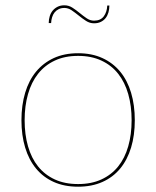

<svg xmlns="http://www.w3.org/2000/svg" viewBox="-20 -699 590 725"><path d="M61 0ZM275 -498Q326.5 -498 366.5 -479.8Q406.5 -461.5 433.8 -428.5Q461 -395.5 475 -348.8Q489 -302 489 -245Q489 -188 475 -141.8Q461 -95.5 433.8 -62.5Q406.5 -29.5 366.5 -11.8Q326.5 6 275 6Q223 6 183.2 -11.8Q143.5 -29.5 116.2 -62.5Q89 -95.5 75 -141.8Q61 -188 61 -245Q61 -302 75 -348.8Q89 -395.5 116.2 -428.5Q143.5 -461.5 183.2 -479.8Q223 -498 275 -498ZM275 -4Q325 -4 363 -21.5Q401 -39 426.2 -70.5Q451.5 -102 464.2 -146.5Q477 -191 477 -245Q477 -299 464.2 -343.8Q451.5 -388.5 426.2 -420.5Q401 -452.5 363 -470.2Q325 -488 275 -488Q224.5 -488 186.8 -470.2Q149 -452.5 123.8 -420.5Q98.5 -388.5 85.8 -343.8Q73 -299 73 -245Q73 -191 85.8 -146.5Q98.5 -102 123.8 -70.5Q149 -39 186.8 -21.5Q224.5 -4 275 -4ZM335 -621Q360 -621 372 -637.5Q384 -654 385 -678H393Q393 -664.5 389.5 -652.2Q386 -640 379 -631Q372 -622 361 -616.5Q350 -611 335 -611Q319 -611 305 -620Q291 -629 277.5 -640Q264 -651 250.8 -660Q237.5 -669 223 -669Q211 -669 201.8 -664.5Q192.5 -660 186.2 -652.2Q180 -644.5 176.8 -634Q173.5 -623.5 173 -612H164Q164 -625.5 167.8 -637.8Q171.5 -650 179 -659Q186.5 -668 197.5 -673.5Q208.5 -679 223 -679Q239.5 -679 253.5 -670Q267.5 -661 280.8 -650Q294 -639 307.2 -630Q320.5 -621 335 -621Z"/></svg>

Font: Lato Hairline
Style: Regular
Weight: 100
Designer: Lukasz Dziedzic
Foundry: tyPoland Lukasz Dziedzic
Version: Version 2.007; 2014-02-27